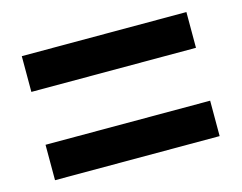

<svg xmlns="http://www.w3.org/2000/svg" viewBox="-63 -614 711 565"><g transform="rotate(-15 292.0 -331.0)"><path d="M41.5 -411.1V-520H543V-411.1ZM41.5 -142.1V-250H543V-142.1Z"/></g></svg>

Font: Liberation Sans
Style: Bold
Weight: 700
Designer: Steve Matteson
Foundry: Ascender Corporation
Version: Version 2.1.5